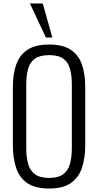

<svg xmlns="http://www.w3.org/2000/svg" viewBox="-20 -1074 565 1104"><path d="M263 10Q182 10 136.5 -21.5Q91 -53 72.5 -109.5Q54 -166 54 -239V-575Q54 -649 73.5 -703.5Q93 -758 138.5 -788Q184 -818 263 -818Q341 -818 386.5 -788Q432 -758 451 -703.5Q470 -649 470 -575V-238Q470 -165 451.5 -109.5Q433 -54 388 -22Q343 10 263 10ZM263 -51Q316 -51 344 -72.5Q372 -94 382.5 -132.5Q393 -171 393 -222V-589Q393 -640 382.5 -678Q372 -716 344 -736.5Q316 -757 263 -757Q209 -757 180.5 -736.5Q152 -716 141.5 -678Q131 -640 131 -589V-222Q131 -171 141.5 -132.5Q152 -94 180.5 -72.5Q209 -51 263 -51ZM244 -858 152 -1054H226L281 -858Z"/></svg>

Font: Oswald Light
Style: Regular
Weight: 300
Designer: Vernon Adams
Foundry: Vernon Adams
Version: Version 4.103;gftools[0.9.33.dev8+g029e19f]